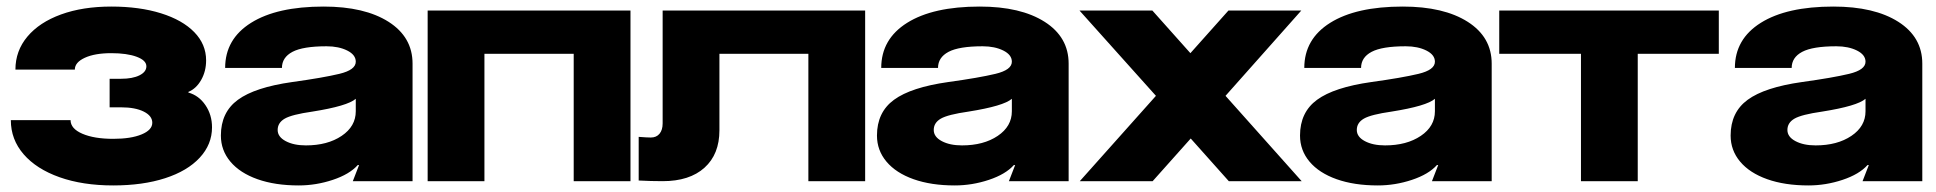

<svg xmlns="http://www.w3.org/2000/svg" viewBox="-20 -552 5900 585"><path d="M349 -225H314V-312H349Q384 -312 405 -322.5Q426 -333 426 -350Q426 -368 396.5 -379Q367 -390 319 -390Q269 -390 238.5 -376Q208 -362 208 -340H27Q27 -397 63.5 -440.5Q100 -484 166 -508Q232 -532 319 -532Q405 -532 470.5 -511.5Q536 -491 572 -454Q608 -417 608 -368Q608 -335 593 -308.5Q578 -282 554 -272V-270Q586 -261 606 -231.5Q626 -202 626 -164Q626 -112 588.5 -71.5Q551 -31 483 -9Q415 13 325 13Q232 13 161.5 -12Q91 -37 52 -82Q13 -127 13 -186H195Q195 -160 231 -144.5Q267 -129 325 -129Q379 -129 411.5 -142.5Q444 -156 444 -178Q444 -199 418 -212Q392 -225 349 -225Z M653 -139Q653 -210 705 -248Q757 -286 870 -302Q964 -315 1014 -327Q1064 -339 1064 -364Q1064 -385 1038 -398Q1012 -411 975 -411Q903 -411 871 -394Q839 -377 839 -345H666Q666 -433 745 -482.5Q824 -532 966 -532Q1091 -532 1164 -485.5Q1237 -439 1237 -358V0H1055L1074 -49H1070Q1045 -21 994 -4Q943 13 890 13Q818 13 764.5 -6Q711 -25 682 -59.5Q653 -94 653 -139ZM912 -109Q978 -109 1021 -138Q1064 -167 1064 -213V-251Q1039 -229 932 -212Q869 -203 847.5 -190.5Q826 -178 826 -156Q826 -135 850.5 -122Q875 -109 912 -109Z M1283 0V-520H1901V0H1728V-388H1456V0Z M2616 0H2443V-388H2172V-155Q2172 -82 2126.5 -41Q2081 0 1999 0Q1964 0 1926 -2V-135Q1952 -133 1963 -133Q1980 -133 1989.5 -144.5Q1999 -156 1999 -176V-520H2616Z M2652 -139Q2652 -210 2704 -248Q2756 -286 2869 -302Q2963 -315 3013 -327Q3063 -339 3063 -364Q3063 -385 3037 -398Q3011 -411 2974 -411Q2902 -411 2870 -394Q2838 -377 2838 -345H2665Q2665 -433 2744 -482.5Q2823 -532 2965 -532Q3090 -532 3163 -485.5Q3236 -439 3236 -358V0H3054L3073 -49H3069Q3044 -21 2993 -4Q2942 13 2889 13Q2817 13 2763.5 -6Q2710 -25 2681 -59.5Q2652 -94 2652 -139ZM2911 -109Q2977 -109 3020 -138Q3063 -167 3063 -213V-251Q3038 -229 2931 -212Q2868 -203 2846.5 -190.5Q2825 -178 2825 -156Q2825 -135 2849.5 -122Q2874 -109 2911 -109Z M3491 -520 3607 -390 3723 -520H3945L3714 -260L3946 0H3724L3608 -130L3492 0H3270L3502 -260L3269 -520Z M3941 -139Q3941 -210 3993 -248Q4045 -286 4158 -302Q4252 -315 4302 -327Q4352 -339 4352 -364Q4352 -385 4326 -398Q4300 -411 4263 -411Q4191 -411 4159 -394Q4127 -377 4127 -345H3954Q3954 -433 4033 -482.5Q4112 -532 4254 -532Q4379 -532 4452 -485.5Q4525 -439 4525 -358V0H4343L4362 -49H4358Q4333 -21 4282 -4Q4231 13 4178 13Q4106 13 4052.5 -6Q3999 -25 3970 -59.5Q3941 -94 3941 -139ZM4200 -109Q4266 -109 4309 -138Q4352 -167 4352 -213V-251Q4327 -229 4220 -212Q4157 -203 4135.5 -190.5Q4114 -178 4114 -156Q4114 -135 4138.5 -122Q4163 -109 4200 -109Z M5217 -388H4970V0H4797V-388H4548V-520H5217Z M5253 -139Q5253 -210 5305 -248Q5357 -286 5470 -302Q5564 -315 5614 -327Q5664 -339 5664 -364Q5664 -385 5638 -398Q5612 -411 5575 -411Q5503 -411 5471 -394Q5439 -377 5439 -345H5266Q5266 -433 5345 -482.5Q5424 -532 5566 -532Q5691 -532 5764 -485.5Q5837 -439 5837 -358V0H5655L5674 -49H5670Q5645 -21 5594 -4Q5543 13 5490 13Q5418 13 5364.5 -6Q5311 -25 5282 -59.5Q5253 -94 5253 -139ZM5512 -109Q5578 -109 5621 -138Q5664 -167 5664 -213V-251Q5639 -229 5532 -212Q5469 -203 5447.5 -190.5Q5426 -178 5426 -156Q5426 -135 5450.5 -122Q5475 -109 5512 -109Z"/></svg>

Font: Non Bureau Extended
Style: Bold
Weight: 700
Width: 7
Designer: Jona Saucedo
Foundry: Non Foundry
Version: Version 1.000; ttfautohint (v1.8.4)